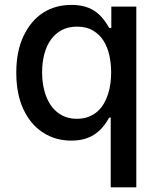

<svg xmlns="http://www.w3.org/2000/svg" viewBox="-20 -573 657 797"><path d="M47.6 -271.7Q47.6 -360.1 77.4 -422.9Q108 -487.2 158.6 -519.9Q209.2 -552.6 276.3 -552.6Q304.7 -552.6 327.6 -546.9Q350.5 -541.2 369.3 -529.5Q388.1 -517.8 403.8 -499.8Q419.4 -481.9 433.2 -457H442.1V-545.5H545.8V204.5H439.6V-84.9H433.2Q407.3 -37.3 369.5 -13.3Q331.7 10.7 275.6 10.7Q209.9 10.7 158 -23.1Q106.2 -56.8 76.9 -119.9Q47.6 -182.9 47.6 -271.7ZM299 -79.9Q326 -79.9 346.9 -87.9Q367.9 -95.9 383.7 -109.6Q399.5 -123.2 410.5 -141.9Q421.5 -160.5 428.4 -182Q435.4 -203.5 438.4 -226.7Q441.4 -250 441.4 -272.7Q441.4 -307.5 434.3 -341.4Q427.2 -375.4 410.7 -402.3Q394.2 -429.3 366.8 -445.8Q339.5 -462.4 299 -462.4Q263.1 -462.4 236.2 -448Q209.2 -433.6 191.1 -408.2Q172.9 -382.8 163.9 -348Q154.8 -313.2 154.8 -272.7Q154.8 -231.9 164.1 -196.6Q173.3 -161.2 191.4 -135.3Q209.5 -109.4 236.5 -94.6Q263.5 -79.9 299 -79.9Z"/></svg>

Font: Inter P Medium
Style: Regular
Weight: 500
Designer: Rasmus Andersson
Foundry: rsms
Version: Version 3.018;git-588b23468